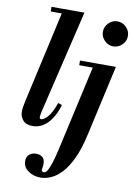

<svg xmlns="http://www.w3.org/2000/svg" viewBox="-112 -823 851 1217"><g transform="rotate(10 313.5 -215.0)"><path d="M131 11Q88 11 68 -12.5Q48 -36 48 -67Q48 -79 50.5 -96.5Q53 -114 57 -132L196 -754H330L171 -87Q168 -74 167 -65.5Q166 -57 166 -54Q166 -41 178 -41Q192 -41 216.5 -66.5Q241 -92 266 -161L291 -152Q275 -98 250.5 -61.5Q226 -25 195.5 -7Q165 11 131 11ZM118 -724V-754H273V-724ZM237 324Q191 324 157 300Q123 276 123 237Q123 211 139.5 195.5Q156 180 185 180Q211 180 226 193.5Q241 207 241 236Q241 248 239 256.5Q237 265 237 272Q237 287 253 287Q257 287 263.5 283Q270 279 278.5 262.5Q287 246 298.5 210Q310 174 324 110L449 -450H586L485 3Q464 98 434.5 160.5Q405 223 371.5 258.5Q338 294 303.5 309Q269 324 237 324ZM355 -420V-450H574V-420ZM546 -575Q514 -575 490 -599Q466 -623 466 -655Q466 -688 490 -712Q514 -736 546 -736Q579 -736 603 -712Q627 -688 627 -655Q627 -623 603 -599Q579 -575 546 -575Z"/></g></svg>

Font: Libre Bodoni
Style: Bold Italic
Weight: 700
Italic angle: -13°
Version: Version 2.005;gftools[0.9.23]